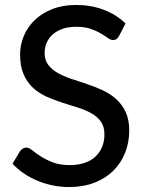

<svg xmlns="http://www.w3.org/2000/svg" viewBox="-20 -746 584 774"><path d="M460 -601Q455 -592.5 449.5 -588.5Q444 -584.5 435.5 -584.5Q426.5 -584.5 415 -592.8Q403.5 -601 386.2 -611.2Q369 -621.5 345 -629.8Q321 -638 287.5 -638Q256 -638 232.2 -629.8Q208.5 -621.5 192.5 -607.2Q176.5 -593 168.2 -573.8Q160 -554.5 160 -532Q160 -503 174.8 -484Q189.5 -465 213.5 -451.5Q237.5 -438 268 -428Q298.5 -418 330.5 -407.2Q362.5 -396.5 393 -382.5Q423.5 -368.5 447.5 -347.2Q471.5 -326 486.2 -295.2Q501 -264.5 501 -220Q501 -172.5 484.8 -131Q468.5 -89.5 437.5 -58.5Q406.5 -27.5 361.2 -9.8Q316 8 258.5 8Q224 8 191.5 1.2Q159 -5.5 130 -17.8Q101 -30 75.8 -47.2Q50.5 -64.5 30.5 -86L61 -137Q65.5 -143 71.8 -147Q78 -151 86 -151Q96.5 -151 110.2 -140Q124 -129 144.2 -115.8Q164.5 -102.5 192.8 -91.5Q221 -80.5 261.5 -80.5Q294.5 -80.5 320.5 -89.2Q346.5 -98 364.2 -114.2Q382 -130.5 391.5 -153.5Q401 -176.5 401 -204.5Q401 -236 386.5 -256Q372 -276 348 -289.5Q324 -303 293.5 -312.5Q263 -322 231 -332.2Q199 -342.5 168.5 -356Q138 -369.5 114 -391.2Q90 -413 75.5 -445.8Q61 -478.5 61 -526.5Q61 -565 76 -601Q91 -637 119.8 -664.8Q148.5 -692.5 190.5 -709.2Q232.5 -726 286.5 -726Q347 -726 397.8 -706.8Q448.5 -687.5 486 -651.5Z"/></svg>

Font: Lato 2
Style: Regular
Weight: 500
Designer: Lukasz Dziedzic with Adam Twardoch and Botio Nikoltchev
Foundry: tyPoland Lukasz Dziedzic
Version: Version 2.015; 2015-08-06; http://www.latofonts.com/